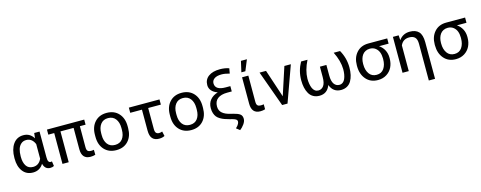

<svg xmlns="http://www.w3.org/2000/svg" viewBox="-34 -1642 6834 2729"><g transform="rotate(-15 3383.5 -277.5)"><path d="M52.2 -248.5V-258.8Q52.2 -385.3 106.7 -461.7Q161.1 -538.1 257.8 -538.1Q354.5 -538.1 407.2 -452.1L416 -528.3H494.6V-148.9Q494.6 -105.5 505.6 -87.9Q516.6 -70.3 537.1 -70.3Q544.4 -70.3 555.2 -73.2L565.4 -2.9Q543 10.3 510.3 10.3Q431.6 10.3 410.2 -77.1Q357.4 10.3 256.8 10.3Q160.6 10.3 106.4 -60.8Q52.2 -131.8 52.2 -248.5ZM144.5 -258.8V-248.5Q144.5 -166 177.2 -116.2Q210 -66.4 277.8 -66.4Q363.8 -66.4 402.8 -153.8V-368.2Q364.3 -461.4 278.8 -461.4Q232.9 -461.4 201.9 -433.6Q170.9 -405.8 157.7 -361.3Q144.5 -316.9 144.5 -258.8Z M690.4 -453.6H603.5V-528.3H1151.9V-453.6H1067.9L1067.4 -144.5Q1067.4 -103 1083.3 -88.4Q1099.1 -73.7 1129.4 -73.7Q1153.3 -73.7 1173.3 -78.1L1174.8 -4.9Q1143.6 5.9 1103.5 5.9Q975.6 5.9 975.6 -139.6V-453.6H782.2V0H690.4Z M1242.7 -250V-278.3Q1242.7 -396 1307.9 -467Q1373 -538.1 1482.4 -538.1Q1593.3 -538.1 1658.4 -467Q1723.6 -396 1723.6 -278.3V-250Q1723.6 -131.8 1658.7 -61Q1593.8 9.8 1483.9 9.8Q1373.5 9.8 1308.1 -61Q1242.7 -131.8 1242.7 -250ZM1334.5 -278.3V-250Q1334.5 -167.5 1373 -117.2Q1411.6 -66.9 1483.9 -66.9Q1555.7 -66.9 1593.8 -116.9Q1631.8 -167 1631.8 -250V-278.3Q1631.8 -359.9 1593 -410.6Q1554.2 -461.4 1482.4 -461.4Q1411.6 -461.4 1373 -410.6Q1334.5 -359.9 1334.5 -278.3Z M1808.6 -452.1V-528.3H2259.3V-452.1H2072.8V-142.1Q2072.8 -101.1 2088.1 -84.5Q2103.5 -67.9 2130.9 -67.9Q2153.3 -67.9 2178.2 -77.6L2193.8 -8.3Q2159.7 9.8 2111.8 9.8Q2047.4 9.8 2014.2 -27.3Q1981 -64.5 1981 -145V-452.1Z M2344.7 -250V-278.3Q2344.7 -396 2409.9 -467Q2475.1 -538.1 2584.5 -538.1Q2695.3 -538.1 2760.5 -467Q2825.7 -396 2825.7 -278.3V-250Q2825.7 -131.8 2760.7 -61Q2695.8 9.8 2585.9 9.8Q2475.6 9.8 2410.2 -61Q2344.7 -131.8 2344.7 -250ZM2436.5 -278.3V-250Q2436.5 -167.5 2475.1 -117.2Q2513.7 -66.9 2585.9 -66.9Q2657.7 -66.9 2695.8 -116.9Q2733.9 -167 2733.9 -250V-278.3Q2733.9 -359.9 2695.1 -410.6Q2656.2 -461.4 2584.5 -461.4Q2513.7 -461.4 2475.1 -410.6Q2436.5 -359.9 2436.5 -278.3Z M2931.2 -218.8Q2931.2 -291 2971.7 -340.1Q3012.2 -389.2 3085.4 -411.1Q3029.3 -430.2 2998.5 -465.6Q2967.8 -501 2967.8 -547.9Q2967.8 -629.9 3029.8 -675.3Q3091.8 -720.7 3198.7 -720.7Q3272 -720.7 3332.5 -699.2L3319.3 -624.5Q3252 -643.6 3203.1 -643.6Q3132.3 -643.6 3095.9 -617.4Q3059.6 -591.3 3059.6 -549.8Q3059.6 -450.2 3212.9 -450.2H3281.2V-372.1H3213.9Q3123.5 -372.1 3073.2 -334Q3022.9 -295.9 3022.9 -219.2Q3022.9 -187.5 3034.2 -162.6Q3045.4 -137.7 3066.7 -120.6Q3087.9 -103.5 3113 -92Q3138.2 -80.6 3170.9 -72.3L3219.7 -60.1Q3286.1 -43.9 3315.9 -21.7Q3345.7 0.5 3345.7 47.4Q3345.7 84.5 3316.7 125Q3287.6 165.5 3254.4 189.9L3203.1 149.9Q3223.6 128.9 3231 120.6Q3238.3 112.3 3247.3 95.2Q3256.3 78.1 3256.3 61Q3256.3 43.5 3240.5 32Q3224.6 20.5 3186.5 10.3L3154.8 2.4Q3110.4 -9.3 3079.8 -20.3Q3049.3 -31.2 3019 -48.8Q2988.8 -66.4 2970.9 -88.6Q2953.1 -110.8 2942.1 -143.6Q2931.2 -176.3 2931.2 -218.8Z M3474.6 -528.3H3566.9L3566.4 -144.5Q3566.4 -103 3582.3 -88.4Q3598.1 -73.7 3628.4 -73.7Q3652.8 -73.7 3672.9 -78.1L3673.3 -4.9Q3642.1 5.9 3602.5 5.9Q3474.6 5.9 3474.6 -139.6ZM3483.4 -599.1 3519.5 -758.3H3607.4L3542 -599.1Z M3922.9 0 3731.9 -528.3H3827.1L3963.4 -118.2L4097.2 -528.3H4192.4L4002 0Z M4471.2 10.3Q4419.9 10.3 4381.3 -11.5Q4342.8 -33.2 4320.1 -72.3Q4297.4 -111.3 4286.4 -160.4Q4275.4 -209.5 4275.4 -268.6Q4275.4 -407.7 4343.3 -528.3H4437.5Q4368.7 -391.6 4366.7 -268.1Q4366.7 -227.1 4372.8 -191.9Q4378.9 -156.7 4391.1 -127.9Q4403.3 -99.1 4424.8 -82.8Q4446.3 -66.4 4475.1 -66.4Q4523.9 -66.4 4553.2 -107.2Q4582.5 -147.9 4582.5 -234.9V-387.7H4677.7V-234.9Q4677.7 -147.9 4706.8 -107.2Q4735.8 -66.4 4784.7 -66.4Q4813.5 -66.4 4835.2 -82.8Q4856.9 -99.1 4869.1 -127.7Q4881.3 -156.2 4887.5 -191.4Q4893.6 -226.6 4893.6 -268.1Q4891.6 -391.6 4822.8 -528.3H4916.5Q4984.9 -407.7 4984.9 -268.6Q4984.9 -209.5 4973.9 -160.4Q4962.9 -111.3 4940.2 -72.3Q4917.5 -33.2 4878.9 -11.5Q4840.3 10.3 4789.1 10.3Q4673.3 10.3 4629.9 -105Q4587.9 10.3 4471.2 10.3Z M5186 -270.5V-257.8Q5186 -174.8 5223.9 -120.8Q5261.7 -66.9 5333.5 -66.9Q5404.3 -66.9 5441.4 -120.8Q5478.5 -174.8 5478.5 -257.8V-270.5Q5478.5 -320.3 5463.4 -360.1Q5448.2 -399.9 5414.6 -425.5Q5380.9 -451.2 5333 -451.2Q5296.9 -451.2 5268.3 -436.5Q5239.7 -421.9 5221.9 -396.7Q5204.1 -371.6 5195.1 -339.4Q5186 -307.1 5186 -270.5ZM5332.5 -528.3H5610.4V-451.2H5469.7Q5517.6 -418.9 5544.2 -368.4Q5570.8 -317.9 5570.8 -255.9V-242.7Q5570.8 -172.9 5543 -116Q5515.1 -59.1 5460.4 -24.7Q5405.8 9.8 5333.5 9.8Q5223.1 9.8 5158.7 -64.9Q5094.2 -139.6 5094.2 -257.8V-270.5Q5094.2 -383.8 5158.7 -456.1Q5223.1 -528.3 5332.5 -528.3Z M5694.3 0V-528.3H5778.8L5783.7 -456.1Q5840.8 -538.1 5943.8 -538.1Q6029.3 -538.1 6074 -491.2Q6118.7 -444.3 6118.7 -336.9V202.6H6026.9V-335.9Q6026.9 -404.3 5998.5 -432.9Q5970.2 -461.4 5915.5 -461.4Q5821.8 -461.4 5786.1 -377.9V0Z M6332 -270.5V-257.8Q6332 -174.8 6369.9 -120.8Q6407.7 -66.9 6479.5 -66.9Q6550.3 -66.9 6587.4 -120.8Q6624.5 -174.8 6624.5 -257.8V-270.5Q6624.5 -320.3 6609.4 -360.1Q6594.2 -399.9 6560.5 -425.5Q6526.9 -451.2 6479 -451.2Q6442.9 -451.2 6414.3 -436.5Q6385.7 -421.9 6367.9 -396.7Q6350.1 -371.6 6341.1 -339.4Q6332 -307.1 6332 -270.5ZM6478.5 -528.3H6756.3V-451.2H6615.7Q6663.6 -418.9 6690.2 -368.4Q6716.8 -317.9 6716.8 -255.9V-242.7Q6716.8 -172.9 6689 -116Q6661.1 -59.1 6606.4 -24.7Q6551.8 9.8 6479.5 9.8Q6369.1 9.8 6304.7 -64.9Q6240.2 -139.6 6240.2 -257.8V-270.5Q6240.2 -383.8 6304.7 -456.1Q6369.1 -528.3 6478.5 -528.3Z"/></g></svg>

Font: Bert Sans Medium
Style: Regular
Weight: 500
Designer: Christian Robertson, Adam Twardoch, & Cristiano Sobral
Foundry: Google
Version: Version 12.135;January 10, 2020;FontCreator 12.0.0.2547 64-b